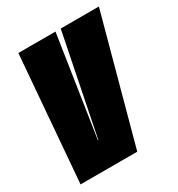

<svg xmlns="http://www.w3.org/2000/svg" viewBox="-148 -697 737 795"><g transform="rotate(-30 220.5 -300.0)"><path d="M7 0 56 -600H233.5L160.5 -122H162.5L258.5 -600H441L278 0Z"/></g></svg>

Font: Anybody UltraCondensed Black
Style: Italic
Weight: 900
Width: 1
Italic angle: -10°
Designer: Tyler Finck
Foundry: Etcetera Type Company
Version: Version 1.010; ttfautohint (v1.8.3) -l 8 -r 50 -G 200 -x 14 